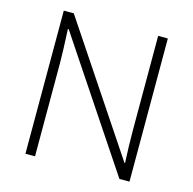

<svg xmlns="http://www.w3.org/2000/svg" viewBox="-105 -820 930 925"><g transform="rotate(15 360.5 -357.0)"><path d="M620.1 0H569.8L147 -633.8H143.1Q148.9 -520.5 148.9 -462.9V0H101.1V-713.9H150.9L573.2 -81.1H576.2Q571.8 -168.9 571.8 -248V-713.9H620.1Z"/></g></svg>

Font: TypoPRO Open Sans
Style: Regular
Weight: 300
Foundry: Ascender Corporation
Version: Version 1.10